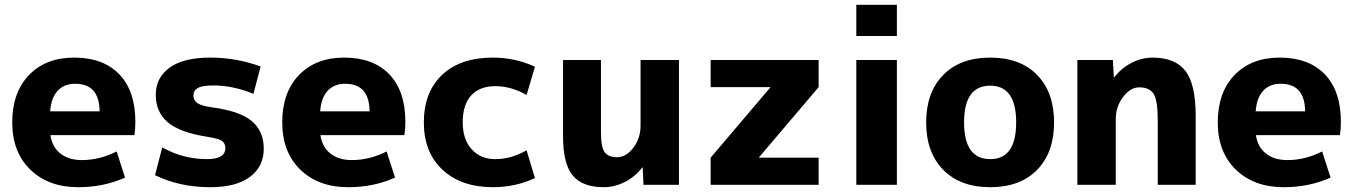

<svg xmlns="http://www.w3.org/2000/svg" viewBox="-20 -770 5643 800"><path d="M189 -306H395Q394 -421 293 -421Q247 -421 220 -391.5Q193 -362 189 -306ZM190 -207Q197 -158 231.5 -130.5Q266 -103 321 -103Q395 -103 466 -139L501 -30Q412 10 306 10Q182 10 106.5 -63Q31 -136 31 -260Q31 -385 101 -457.5Q171 -530 289 -530Q410 -530 477 -460.5Q544 -391 544 -262Q544 -231 540 -207Z M1036 -379Q951 -414 869 -414Q823 -414 804.5 -403.5Q786 -393 786 -372Q786 -352 802.5 -340.5Q819 -329 861 -323Q978 -308 1028.5 -266Q1079 -224 1079 -150Q1079 -76 1021.5 -33Q964 10 856 10Q729 10 626 -40L656 -156Q742 -107 843 -107Q919 -107 919 -153Q919 -173 904.5 -183Q890 -193 844 -200Q729 -218 679 -260.5Q629 -303 629 -375Q629 -446 686.5 -488Q744 -530 856 -530Q965 -530 1066 -493Z M1314 -306H1520Q1519 -421 1418 -421Q1372 -421 1345 -391.5Q1318 -362 1314 -306ZM1315 -207Q1322 -158 1356.5 -130.5Q1391 -103 1446 -103Q1520 -103 1591 -139L1626 -30Q1537 10 1431 10Q1307 10 1231.5 -63Q1156 -136 1156 -260Q1156 -385 1226 -457.5Q1296 -530 1414 -530Q1535 -530 1602 -460.5Q1669 -391 1669 -262Q1669 -231 1665 -207Z M2174 -144 2209 -28Q2127 10 2034 10Q1902 10 1824 -62.5Q1746 -135 1746 -260Q1746 -386 1822 -458Q1898 -530 2034 -530Q2127 -530 2209 -492L2174 -374Q2111 -411 2043 -411Q1979 -411 1943.5 -372.5Q1908 -334 1908 -260Q1908 -189 1945.5 -148Q1983 -107 2043 -107Q2111 -107 2174 -144Z M2484 -520V-220Q2484 -158 2499 -136.5Q2514 -115 2551 -115Q2589 -115 2619 -154.5Q2649 -194 2649 -247V-520H2809V0H2661L2658 -72H2656Q2627 -34 2584 -12Q2541 10 2496 10Q2407 10 2366.5 -38.5Q2326 -87 2326 -203V-520Z M3143 -113H3391V0H2941V-113L3189 -405V-407H2941V-520H3391V-407L3143 -115Z M3548 -620V-750H3717V-620ZM3548 0V-520H3717V0Z M3910 -457.5Q3981 -530 4106 -530Q4231 -530 4301.5 -457.5Q4372 -385 4372 -260Q4372 -135 4301.5 -62.5Q4231 10 4106 10Q3981 10 3910 -62.5Q3839 -135 3839 -260Q3839 -385 3910 -457.5ZM4106 -107Q4214 -107 4214 -260Q4214 -413 4106 -413Q3997 -413 3997 -260Q3997 -107 4106 -107Z M4469 -520H4617L4621 -448H4623Q4652 -486 4694.5 -508Q4737 -530 4782 -530Q4876 -530 4919 -475Q4962 -420 4962 -287V0H4804V-270Q4804 -351 4787 -378.5Q4770 -406 4727 -406Q4690 -406 4659.5 -366Q4629 -326 4629 -273V0H4469Z M5212 -306H5418Q5417 -421 5316 -421Q5270 -421 5243 -391.5Q5216 -362 5212 -306ZM5213 -207Q5220 -158 5254.5 -130.5Q5289 -103 5344 -103Q5418 -103 5489 -139L5524 -30Q5435 10 5329 10Q5205 10 5129.5 -63Q5054 -136 5054 -260Q5054 -385 5124 -457.5Q5194 -530 5312 -530Q5433 -530 5500 -460.5Q5567 -391 5567 -262Q5567 -231 5563 -207Z"/></svg>

Font: Mplus 1p ExtraBold
Style: Regular
Weight: 800
Version: Version 1.061